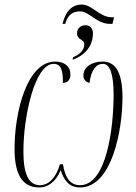

<svg xmlns="http://www.w3.org/2000/svg" viewBox="-20 -815 597 845"><path d="M255 -710H267C278 -748 298 -765 332 -765C373 -765 405 -710 464 -710H475L482 -739H471C420 -739 384 -795 340 -795C300 -795 270 -770 255 -710ZM301 -563 300 -552C350 -570 389 -609 389 -668C389 -688 378 -704 356 -704C335 -704 319 -690 319 -669C319 -637 351 -645 351 -619C351 -592 325 -572 301 -563ZM153 10C188 10 224 -11 247 -66C264 -13 291 10 332 10C473 10 519 -244 519 -385C519 -509 482 -544 431 -544C384 -544 347 -520 347 -482C347 -467 356 -454 374 -450C381 -507 403 -534 433 -534C463 -534 480 -491 480 -399C480 -251 449 0 332 0C296 0 268 -23 257 -92H244C223 -23 188 0 156 0C109 0 83 -43 83 -148C83 -303 133 -534 216 -534C249 -534 257 -505 257 -450C274 -451 290 -459 290 -488C290 -523 263 -544 223 -544C100 -544 44 -326 44 -159C44 -39 84 10 153 10Z"/></svg>

Font: Noto Serif Display ExtraCondensed ExtraLight
Style: Italic
Weight: 200
Width: 2
Italic angle: -12°
Designer: Monotype Design Team
Foundry: Monotype Imaging Inc.
Version: Version 2.009